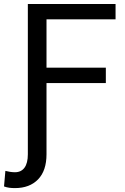

<svg xmlns="http://www.w3.org/2000/svg" viewBox="-27 -731 630 964"><path d="M112.8 -459H206.5V43.5Q206.5 126 164.1 169.7Q121.6 213.4 47.9 213.4Q32.7 213.4 19.8 211.7Q6.8 210 -6.8 205.1L0 127Q8.3 129.4 22.2 131.6Q36.1 133.8 47.9 133.8Q79.1 133.8 95.9 111.1Q112.8 88.4 112.8 43.5ZM206.5 -710.9V0H112.8V-710.9ZM504.4 -391.1V-314H186.5V-391.1ZM553.2 -710.9V-633.8H186.5V-710.9Z"/></svg>

Font: RobotoDEMO
Style: Regular
Weight: 400
Designer: Christian Robertson
Foundry: Google
Version: Version 2.136